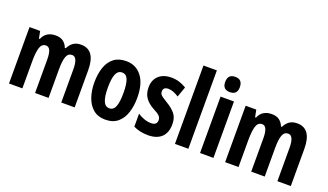

<svg xmlns="http://www.w3.org/2000/svg" viewBox="-72 -1250 2986 1749"><g transform="rotate(20 1421.0 -376.0)"><path d="M554.2 -557.1Q692.9 -557.1 692.9 -359.9V0H563V-321.8Q563 -440.9 508.8 -440.9Q470.2 -440.9 455.1 -400.4Q439.9 -359.9 439.9 -276.9V0H309.1V-323.2Q309.1 -440.9 256.8 -440.9Q215.3 -440.9 200.7 -395.3Q186 -349.6 186 -261.2V0H56.2V-546.9H159.2L172.9 -477.1H181.2Q213.9 -557.1 308.1 -557.1Q355.5 -557.1 383.3 -534.9Q411.1 -512.7 422.9 -479H432.1Q450.7 -517.1 480.2 -537.1Q509.8 -557.1 554.2 -557.1Z M1199.2 -274.9Q1199.2 -199.2 1178.7 -134.3Q1158.2 -69.3 1112.3 -29.8Q1066.4 9.8 990.2 9.8Q919.4 9.8 873.5 -29.1Q827.6 -67.9 805.4 -132.8Q783.2 -197.8 783.2 -274.9Q783.2 -357.4 804.9 -421.1Q826.7 -484.9 872.8 -521Q918.9 -557.1 992.2 -557.1Q1086.9 -557.1 1143.1 -484.4Q1199.2 -411.6 1199.2 -274.9ZM915 -272.9Q915 -187.5 933.1 -143.8Q951.2 -100.1 991.2 -100.1Q1031.7 -100.1 1048.8 -143.8Q1065.9 -187.5 1065.9 -274.9Q1065.9 -361.3 1048.8 -404.1Q1031.7 -446.8 991.2 -446.8Q951.2 -446.8 933.1 -404.3Q915 -361.8 915 -272.9Z M1582 -160.2Q1582 -76.7 1535.9 -33.4Q1489.7 9.8 1406.7 9.8Q1367.2 9.8 1331.3 2.2Q1295.4 -5.4 1263.7 -21V-147Q1290 -128.9 1324.7 -116Q1359.4 -103 1395 -103Q1451.7 -103 1451.7 -152.8Q1451.7 -173.3 1437 -190.7Q1422.4 -208 1369.6 -234.9Q1318.8 -262.7 1290.8 -302.7Q1262.7 -342.8 1262.7 -401.9Q1262.7 -474.1 1307.6 -515.6Q1352.5 -557.1 1430.7 -557.1Q1470.7 -557.1 1506.1 -546.1Q1541.5 -535.2 1575.7 -514.2L1540 -414.1Q1516.6 -429.7 1490.7 -440.4Q1464.8 -451.2 1438 -451.2Q1388.7 -451.2 1388.7 -408.2Q1388.7 -394 1394.5 -383.8Q1400.4 -373.5 1417.7 -361.1Q1435.1 -348.6 1468.8 -328.1Q1519 -298.8 1550.5 -261Q1582 -223.1 1582 -160.2Z M1794.9 0H1665V-759.8H1794.9Z M1973.1 -762.2Q2043.9 -762.2 2043.9 -687Q2043.9 -613.8 1973.1 -613.8Q1901.9 -613.8 1901.9 -687Q1901.9 -762.2 1973.1 -762.2ZM2038.1 -546.9V0H1908.2V-546.9Z M2649.4 -557.1Q2788.1 -557.1 2788.1 -359.9V0H2658.2V-321.8Q2658.2 -440.9 2604 -440.9Q2565.4 -440.9 2550.3 -400.4Q2535.2 -359.9 2535.2 -276.9V0H2404.3V-323.2Q2404.3 -440.9 2352.1 -440.9Q2310.5 -440.9 2295.9 -395.3Q2281.2 -349.6 2281.2 -261.2V0H2151.4V-546.9H2254.4L2268.1 -477.1H2276.4Q2309.1 -557.1 2403.3 -557.1Q2450.7 -557.1 2478.5 -534.9Q2506.3 -512.7 2518.1 -479H2527.3Q2545.9 -517.1 2575.4 -537.1Q2605 -557.1 2649.4 -557.1Z"/></g></svg>

Font: Open Sans Condensed
Style: Bold
Weight: 700
Width: 3
Designer: Monotype Design Team
Foundry: Monotype Imaging Inc.
Version: Version 3.003; ttfautohint (v1.8.4)